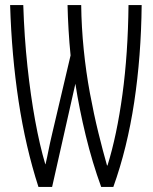

<svg xmlns="http://www.w3.org/2000/svg" viewBox="-20 -734 603 759"><path d="M132 5Q81 -153 53.5 -334Q26 -515 20 -714H72Q76 -588 88.5 -472Q101 -356 119 -257.5Q137 -159 159 -85H160Q166 -110 171.5 -138.5Q177 -167 187 -209L259 -515Q254 -565 251 -616.5Q248 -668 247 -714H301Q302 -627 311 -538Q320 -449 335.5 -365.5Q351 -282 369 -209Q387 -136 403 -80H405Q442 -199 464 -360.5Q486 -522 488 -714H540Q538 -512 510.5 -330Q483 -148 428 5H380Q345 -91 319 -198Q293 -305 278 -403L186 5Z"/></svg>

Font: Noto Sans Mono SemiCondensed Light
Style: Regular
Weight: 300
Width: 4
Designer: Monotype Design Team
Foundry: Monotype Imaging Inc.
Version: Version 2.014; ttfautohint (v1.8.4.7-5d5b)